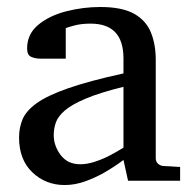

<svg xmlns="http://www.w3.org/2000/svg" viewBox="-20 -514 549 546"><path d="M492.2 0H344.2L331.1 -59.1Q331.1 -59.1 316.2 -48.3Q301.3 -37.6 276.9 -23.4Q252.4 -9.3 222.9 1.5Q193.4 12.2 164.1 12.2Q109.9 12.2 72 -23.9Q34.2 -60.1 34.2 -123Q34.2 -150.9 44.2 -174.8Q54.2 -198.7 84.2 -220.5Q114.3 -242.2 173.6 -262.9Q232.9 -283.7 331.1 -305.2V-348.1Q331.1 -446.8 237.8 -446.8Q211.9 -446.8 193.1 -441.9Q174.3 -437 167 -434.1V-347.2H94.2Q80.6 -347.2 68.8 -352.3Q57.1 -357.4 57.1 -376Q57.1 -417 88.4 -443.1Q119.6 -469.2 167.7 -481.7Q215.8 -494.1 265.1 -494.1Q327.1 -494.1 361.3 -474.9Q395.5 -455.6 409.2 -421.6Q422.9 -387.7 422.9 -344.2V-64Q422.9 -54.7 429 -48.8Q435.1 -43 443.8 -42L492.2 -39.1ZM331.1 -94.2V-267.1Q263.7 -250.5 223.9 -233.6Q184.1 -216.8 164.6 -200Q145 -183.1 138.9 -165.8Q132.8 -148.4 132.8 -129.9Q132.8 -99.1 152.6 -73Q172.4 -46.9 208 -46.9Q228 -46.9 249.5 -54Q271 -61 289.6 -70.6Q308.1 -80.1 319.6 -87.2Q331.1 -94.2 331.1 -94.2Z"/></svg>

Font: Abyssinica SIL
Style: Regular
Weight: 400
Designer: Victor Gaultney and Lorna Evans
Foundry: SIL International
Version: Version 2.100